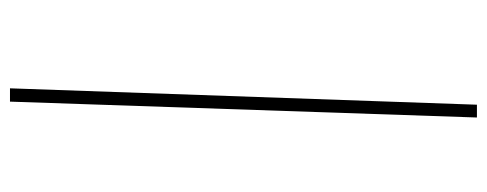

<svg xmlns="http://www.w3.org/2000/svg" viewBox="-308 -534 952 375"><g transform="rotate(90 167.5 -346.0)"><path d="M152 110 184 -802H209L178 110Z"/></g></svg>

Font: Literata 72pt SemiBold
Style: Italic
Weight: 600
Italic angle: -2°
Designer: Latin by Veronika Burian and Jose Scaglione. Greek by Irene Vlachou. Cyrillic by Vera Evstafieva
Foundry: TypeTogether
Version: Version 3.002